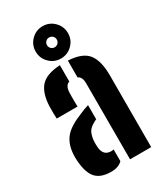

<svg xmlns="http://www.w3.org/2000/svg" viewBox="-207 -912 858 1002"><g transform="rotate(-30 222.0 -411.0)"><path d="M48 -375.5Q47.5 -384.5 47 -408Q46.5 -431.5 47 -448.5Q50 -527 84 -565.5Q118 -604 201.5 -608.5V-510Q176 -502.5 173.5 -463Q173 -454.5 172.8 -437.8Q172.5 -421 172.8 -403.5Q173 -386 173.5 -375.5ZM273 0V-458.5Q273 -497.5 249.5 -507V-608.5Q336 -604 368.8 -561.2Q401.5 -518.5 401 -428.5L400.5 0ZM30.5 -128.5Q28.5 -152.5 30.5 -174.5Q35 -233.5 66 -269.5Q97 -305.5 172 -335Q185 -341 198.2 -345.8Q211.5 -350.5 224.5 -354.5V-269.5Q219.5 -267.5 214.5 -264.8Q209.5 -262 204.5 -259Q177.5 -244.5 168.2 -222.8Q159 -201 157.5 -174.5Q156.5 -155.5 158 -138.5Q162.5 -85.5 210 -85.5Q217 -85.5 224.5 -87.5V-17Q200.5 7.5 157 7.5Q95 7.5 65.8 -23.8Q36.5 -55 30.5 -128.5ZM225 -635.5Q184.5 -635.5 156 -664Q127.5 -692.5 127.5 -732.5Q127.5 -773 156 -801.5Q184.5 -830 225 -830Q265 -830 293.5 -801.5Q322 -773 322 -732.5Q322 -692.5 293.5 -664Q265 -635.5 225 -635.5ZM225 -703Q237.5 -703 246 -711.5Q254.5 -720 254.5 -732.5Q254.5 -745 246 -753.5Q237.5 -762 225 -762Q212.5 -762 204 -753.5Q195.5 -745 195.5 -732.5Q195.5 -720 204 -711.5Q212.5 -703 225 -703Z"/></g></svg>

Font: Big Shoulders Stencil Display ExtraBold
Style: Regular
Weight: 800
Designer: Patric King
Foundry: XO Type Co
Version: Version 1.000